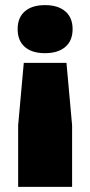

<svg xmlns="http://www.w3.org/2000/svg" viewBox="-20 -528 353 751"><path d="M51 203V-38L73 -282H240L262 -38V203ZM156 -320Q105 -320 77 -344.5Q49 -369 49 -414Q49 -459 77 -483.5Q105 -508 156 -508Q207 -508 235.5 -483.5Q264 -459 264 -414Q264 -369 235.5 -344.5Q207 -320 156 -320Z"/></svg>

Font: Prodigy Sans ExtraBold
Style: Regular
Weight: 800
Designer: Wei Huang
Foundry: Wei Huang
Version: Version 1.003; ttfautohint (v1.8.3)